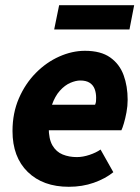

<svg xmlns="http://www.w3.org/2000/svg" viewBox="-20 -705 539 737"><path d="M244 12Q145 12 86.5 -45Q28 -102 28 -202Q28 -271 52.5 -327.5Q77 -384 117.5 -425Q158 -466 207.5 -488Q257 -510 306 -510Q367 -510 403 -484.5Q439 -459 454.5 -416.5Q470 -374 470 -322Q470 -298 465.5 -274Q461 -250 455.5 -231.5Q450 -213 446 -205H138L150 -303H345Q348 -310 348.5 -316Q349 -322 349 -330Q349 -348 343.5 -363Q338 -378 324.5 -387Q311 -396 288 -396Q271 -396 250 -387Q229 -378 210 -357Q191 -336 179 -301.5Q167 -267 167 -216Q167 -171 181.5 -146.5Q196 -122 220.5 -112Q245 -102 275 -102Q298 -102 323.5 -110.5Q349 -119 366 -131L415 -44Q384 -19 340 -3.5Q296 12 244 12ZM188 -592 207 -685H495L477 -592Z"/></svg>

Font: Source Sans 3 ExtraBold
Style: Italic
Weight: 800
Italic angle: -11°
Version: Version 3.052;hotconv 1.1.0;makeotfexe 2.6.0